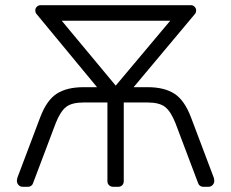

<svg xmlns="http://www.w3.org/2000/svg" viewBox="-20 -720 891 740"><path d="M68 0Q58 0 51.5 -7Q45 -14 45 -24Q45 -27 47 -35L135 -268Q160 -334 199 -359Q238 -384 302 -384H354L120 -667Q116 -672 116 -680Q116 -688 122 -694Q128 -700 136 -700H716Q724 -700 730 -694Q736 -688 736 -680Q736 -672 732 -667L495 -384H549Q613 -384 652 -359Q691 -334 716 -268L804 -35Q806 -27 806 -24Q806 -14 799.5 -7Q793 0 783 0H763Q757 0 751.5 -3.5Q746 -7 744 -13L656 -246Q638 -291 616 -308Q594 -325 549 -325H457V-22Q457 -12 451 -6Q445 0 435 0H417Q407 0 400.5 -6Q394 -12 394 -22V-325H302Q257 -325 235 -308Q213 -291 195 -246L107 -13Q105 -7 99.5 -3.5Q94 0 88 0ZM426 -390 636 -640H218Z"/></svg>

Font: Rubik AZ
Style: Regular
Weight: 300
Designer: Hubert and Fischer
Foundry: Hubert & Fischer
Version: Version 2.000